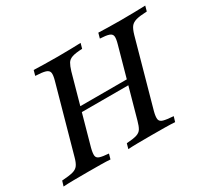

<svg xmlns="http://www.w3.org/2000/svg" viewBox="-131 -759 1028 946"><g transform="rotate(-30 383.0 -285.5)"><path d="M354.8 0 362.9 -29Q401.6 -31.5 420.6 -37.5Q439.5 -43.5 448 -57.7Q456.5 -71.8 463.7 -98.4L567.7 -472.6Q575.8 -500.8 574.2 -514.9Q572.6 -529 556.5 -534.7Q540.3 -540.3 505.6 -541.9L513.7 -571Q533.9 -570.2 566.5 -569.4Q599.2 -568.5 640.3 -568.5Q683.9 -568.5 720.2 -569.4Q756.5 -570.2 780.6 -571L772.6 -541.9Q731.5 -540.3 710.5 -534.3Q689.5 -528.2 679.4 -514.5Q669.4 -500.8 661.3 -472.6L557.3 -98.4Q550 -70.2 552.4 -56Q554.8 -41.9 573 -36.7Q591.1 -31.5 629.8 -29L621 0Q599.2 -1.6 563.7 -2Q528.2 -2.4 484.7 -2.4Q442.7 -2.4 409.3 -2Q375.8 -1.6 354.8 0ZM-13.7 0 -4.8 -29Q36.3 -31.5 57.3 -37.1Q78.2 -42.7 88.3 -56.9Q98.4 -71 105.6 -98.4L209.7 -472.6Q217.7 -500.8 215.3 -514.9Q212.9 -529 195.2 -534.7Q177.4 -540.3 137.9 -541.9L146 -571Q167.7 -570.2 202.8 -569.4Q237.9 -568.5 282.3 -568.5Q322.6 -568.5 356.5 -569.4Q390.3 -570.2 412.9 -571L404.8 -541.9Q366.1 -540.3 347.2 -533.9Q328.2 -527.4 319.8 -513.3Q311.3 -499.2 303.2 -472.6L199.2 -98.4Q191.9 -70.2 193.5 -56Q195.2 -41.9 211.3 -36.7Q227.4 -31.5 261.3 -29L253.2 0Q233.1 -1.6 200 -2Q166.9 -2.4 126.6 -2.4Q81.5 -2.4 45.6 -2Q9.7 -1.6 -13.7 0ZM222.6 -272.6 230.6 -301.6H541.1L532.3 -272.6Z"/></g></svg>

Font: Playfair 5pt SemiExpanded Light Medium
Style: Italic
Weight: 500
Italic angle: -15.6°
Version: Version 2.001;gftools[0.9.30]